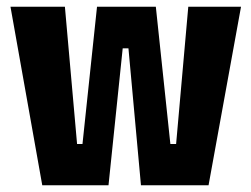

<svg xmlns="http://www.w3.org/2000/svg" viewBox="-20 -548 744 568"><path d="M105 0 11 -528H172L208 -122H224L267 -528H441L484 -122H501L537 -528H693L597 0H397L360 -405H343L301 0Z"/></svg>

Font: Bricolage Grotesque 24pt Condensed ExtraBold
Style: Regular
Weight: 800
Width: 3
Designer: Mathieu Triay
Foundry: Atelier Triay
Version: Version 1.001;gftools[0.9.33.dev8+g029e19f]